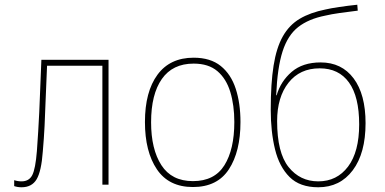

<svg xmlns="http://www.w3.org/2000/svg" viewBox="-20 -781 1630 812"><path d="M71 11Q54 11 40 6V-19Q55 -14 71 -14Q103 -14 116.5 -40.5Q130 -67 136 -142Q139 -185 141.5 -224Q144 -263 146 -306.5Q148 -350 150 -403.5Q152 -457 155 -528H439V0H413V-503H179Q175 -419 173 -359Q171 -299 168.5 -248Q166 -197 161 -140Q155 -57 135 -23Q115 11 71 11Z M796 10Q694 10 643.5 -65Q593 -140 593 -265Q593 -393 646 -465Q699 -537 799 -537Q870 -537 913.5 -502Q957 -467 977 -405.5Q997 -344 997 -265Q997 -140 948 -65Q899 10 796 10ZM796 -15Q887 -15 929 -82Q971 -149 971 -265Q971 -336 954 -392Q937 -448 899.5 -480Q862 -512 799 -512Q710 -512 664.5 -447Q619 -382 619 -264Q619 -150 662.5 -82.5Q706 -15 796 -15Z M1326 11Q1248 11 1204.5 -32.5Q1161 -76 1143 -150Q1125 -224 1125 -317Q1125 -428 1137 -503.5Q1149 -579 1176 -627Q1203 -675 1247.5 -701.5Q1292 -728 1357 -741Q1378 -746 1415 -751.5Q1452 -757 1491 -761L1493 -736Q1452 -731 1416.5 -726Q1381 -721 1356 -715Q1285 -701 1241 -666.5Q1197 -632 1175 -563.5Q1153 -495 1148 -378H1150Q1167 -437 1213.5 -477Q1260 -517 1336 -517Q1425 -517 1475.5 -449.5Q1526 -382 1526 -260Q1526 -133 1472 -61Q1418 11 1326 11ZM1326 -14Q1405 -14 1452 -76.5Q1499 -139 1499 -255Q1499 -372 1456 -432Q1413 -492 1332 -492Q1248 -492 1200 -431Q1152 -370 1152 -269Q1152 -135 1200.5 -74.5Q1249 -14 1326 -14Z"/></svg>

Font: Noto Sans Mono Condensed Thin
Style: Regular
Weight: 100
Width: 3
Designer: Monotype Design Team
Foundry: Monotype Imaging Inc.
Version: Version 2.014; ttfautohint (v1.8.4.7-5d5b)